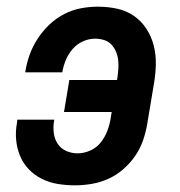

<svg xmlns="http://www.w3.org/2000/svg" viewBox="-20 -548 540 576"><path d="M205 8Q179 8 154 4Q129 0 106.5 -11Q84 -22 67 -39.5Q50 -57 40.5 -79.5Q31 -102 28.5 -127.5Q26 -153 31 -180L32 -189H143L142 -184Q139 -166 141.5 -148Q144 -130 153.5 -116Q163 -102 179 -95Q195 -88 213 -88Q232 -88 251 -96.5Q270 -105 282.5 -121Q295 -137 302 -155.5Q309 -174 312 -193L315 -212H172L188 -308H331L332 -313Q334 -327 335 -341Q336 -355 334.5 -368Q333 -381 328 -393Q323 -405 314 -414.5Q305 -424 292 -428Q279 -432 265 -432Q247 -432 229 -424Q211 -416 198 -401Q185 -386 177.5 -368Q170 -350 167 -332V-331H56V-333Q60 -359 69 -384Q78 -409 93 -432Q108 -455 128 -474Q148 -493 172 -505.5Q196 -518 222 -523Q248 -528 273 -528Q303 -528 331 -522Q359 -516 381.5 -500.5Q404 -485 419 -462Q434 -439 441 -412Q448 -385 447.5 -356Q447 -327 442 -298L422 -178Q418 -153 409.5 -128Q401 -103 386 -81Q371 -59 350.5 -41Q330 -23 306 -12Q282 -1 256 3.5Q230 8 205 8Z"/></svg>

Font: Iosevka
Style: Bold Italic
Weight: 700
Italic angle: -9°
Monospace: yes
Designer: Belleve Invis
Foundry: Belleve Invis
Version: Version 32.5.0; ttfautohint (v1.8.4)